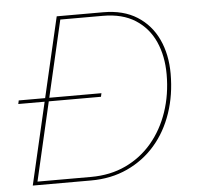

<svg xmlns="http://www.w3.org/2000/svg" viewBox="-49 -711 791 761"><g transform="rotate(-5 346.5 -330.0)"><path d="M22 -327 25 -341H354L351 -327ZM51 0 204 -660H389Q469 -660 523.5 -625.5Q578 -591 606 -531Q634 -471 634 -394Q634 -310 609.5 -238Q585 -166 539 -113Q493 -60 428 -30Q363 0 283 0ZM71 -14H284Q361 -14 422.5 -43Q484 -72 527.5 -123.5Q571 -175 594.5 -244Q618 -313 618 -393Q618 -466 592.5 -523Q567 -580 515.5 -613Q464 -646 386 -646H217Z"/></g></svg>

Font: Kantumruy Pro Thin
Style: Italic
Weight: 250
Italic angle: -13°
Version: Version 1.002